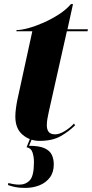

<svg xmlns="http://www.w3.org/2000/svg" viewBox="-20 -679 450 939"><path d="M174 10Q126 10 90.5 -20Q55 -50 55 -109Q55 -127 58 -149.5Q61 -172 65 -191L138 -526H60L61 -532Q84 -532 119 -541.5Q154 -551 193.5 -568.5Q233 -586 268.5 -609Q304 -632 327 -659H337L310 -536H410L408 -526H307L219 -134Q215 -115 212 -99Q209 -83 209 -66Q209 -45 218.5 -33.5Q228 -22 250 -22Q270 -22 296 -37.5Q322 -53 342 -75L347 -66Q317 -36 276.5 -13Q236 10 174 10ZM104 240Q74 240 55 236Q36 232 19 226L21 216Q51 224 74 224Q106 224 126 202.5Q146 181 146 114Q146 88 139 66.5Q132 45 110 41L130 -9H140L122 34Q172 34 198 46Q224 58 233.5 78.5Q243 99 243 125Q243 164 223.5 189.5Q204 215 172.5 227.5Q141 240 104 240Z"/></svg>

Font: Noto Serif Display ExtraCondensed Black
Style: Italic
Weight: 900
Width: 2
Italic angle: -12°
Designer: Monotype Design Team
Foundry: Monotype Imaging Inc.
Version: Version 2.009